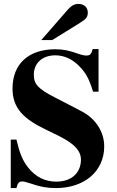

<svg xmlns="http://www.w3.org/2000/svg" viewBox="-20 -943 596 982"><path d="M484 -474V-692H454C447 -665 440 -659 422 -659C413 -659 401 -661 380 -668C334 -685 302 -691 263 -691C127 -691 44 -617 44 -490C44 -389 102 -334 215 -280C258 -259 303 -239 337 -215C371 -191 394 -163 394 -127C394 -58 345 -14 268 -14C210 -14 162 -38 124 -86C95 -123 81 -158 64 -229H35V19H64C70 -7 78 -15 94 -15C102 -15 113 -12 135 -5C184 12 221 19 265 19C413 19 513 -68 513 -194C513 -270 468 -335 404 -370C353 -398 305 -421 256 -447C176 -489 153 -512 153 -561C153 -618 194 -660 263 -660C308 -660 350 -641 386 -604C420 -569 436 -539 456 -474ZM191 -738H247L389 -826C421 -846 429 -856 429 -879C429 -905 410 -923 381 -923C361 -923 345 -914 328 -895Z"/></svg>

Font: XITS
Style: Bold
Weight: 700
Designer: MicroPress Inc., with final additions and corrections provided by Coen Hoffman, Elsevier (retired)
Version: Version 1.302